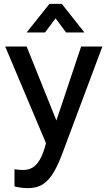

<svg xmlns="http://www.w3.org/2000/svg" viewBox="-20 -744 559 994"><path d="M125 230Q105 230 85 227Q65 224 55 221V132Q64 134 77 135Q90 136 101 136Q126 136 147 124.5Q168 113 186 83Q204 53 218 -3L7 -503H118L272 -120L400 -503H510L309 34Q285 101 260 144.5Q235 188 203.5 209Q172 230 125 230ZM118 -576 236 -724H300L417 -576H322L238 -689H298L213 -576Z"/></svg>

Font: Inclusive Sans Medium
Style: Regular
Weight: 500
Designer: Olivia King
Foundry: Olivia King
Version: Version 2.004